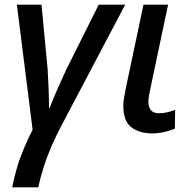

<svg xmlns="http://www.w3.org/2000/svg" viewBox="-20 -559 814 819"><path d="M32 240Q40 199 52 158Q64 117 81.5 75.5Q99 34 119 -6L52 -539H157L183 -266Q184 -247 185.5 -219Q187 -191 188 -164Q189 -137 189 -118Q189 -99 189 -99H192Q208 -141 228.5 -187Q249 -233 264 -265L401 -539H514L243 -25Q219 20 200 64Q181 108 167 151.5Q153 195 143 240Z M628 10Q575 10 540.5 -16Q506 -42 506 -108Q506 -123 509 -141Q512 -159 517 -184L592 -539H697L621 -179Q618 -165 615.5 -151Q613 -137 613 -125Q613 -103 623.5 -89.5Q634 -76 657 -76Q675 -76 691 -79.5Q707 -83 727 -90L726 -10Q710 -3 683 3.5Q656 10 628 10Z"/></svg>

Font: Noto Sans Display Medium
Style: Italic
Weight: 500
Italic angle: -12°
Designer: Monotype Design Team
Foundry: Monotype Imaging Inc.
Version: Version 2.003